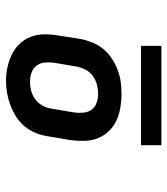

<svg xmlns="http://www.w3.org/2000/svg" viewBox="21 -763 558 640"><g transform="rotate(-90 300.0 -443.0)"><path d="M306 -317Q283 -317 260 -321Q237 -325 217 -334.5Q197 -344 182 -360Q167 -376 159 -396.5Q151 -417 150.5 -440.5Q150 -464 153 -487L166 -564Q169 -584 177 -603.5Q185 -623 199 -640Q213 -657 231.5 -668.5Q250 -680 270 -687.5Q290 -695 310 -698.5Q330 -702 351 -702Q374 -702 396.5 -697Q419 -692 438.5 -682.5Q458 -673 473.5 -657Q489 -641 497 -620.5Q505 -600 505.5 -576.5Q506 -553 502 -530L490 -453Q486 -433 478 -413.5Q470 -394 456.5 -377.5Q443 -361 424.5 -349Q406 -337 386 -329.5Q366 -322 346 -319.5Q326 -317 306 -317ZM307 -395Q323 -395 338 -399Q353 -403 366.5 -412.5Q380 -422 387.5 -436.5Q395 -451 398 -466L411 -543Q413 -558 411.5 -573.5Q410 -589 401 -600.5Q392 -612 377.5 -617Q363 -622 347 -622Q332 -622 317 -618Q302 -614 289 -604.5Q276 -595 268 -580.5Q260 -566 258 -551L245 -474Q243 -459 244.5 -443.5Q246 -428 254.5 -416.5Q263 -405 277.5 -400Q292 -395 307 -395ZM136 -184V-252H467V-184Z"/></g></svg>

Font: Iosevka Curly Slab XBdEx
Style: Italic
Weight: 800
Width: 7
Italic angle: -9°
Monospace: yes
Designer: Belleve Invis
Foundry: Belleve Invis
Version: Version 11.1.0; ttfautohint (v1.8.3)